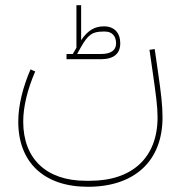

<svg xmlns="http://www.w3.org/2000/svg" viewBox="-20 -556 693 736"><path d="M235 -329H366C416 -329 441 -350 441 -390C441 -430 418 -455 379 -455C343 -455 317 -440 291 -402V-536H273V-373L259 -349H235ZM289 -373C317 -423 334 -435 375 -435H383C409 -435 425 -418 425 -390C425 -362 404 -349 366 -349H277L276 -350ZM317 160C496 160 603 61 603 -106C603 -150 598 -196 585 -285L573 -368L553 -365L565 -282C578 -191 584 -148 584 -106C584 47 488 137 325 137H309C158 137 69 53 69 -90C69 -146 85 -213 115 -282L97 -290C68 -223 50 -152 50 -90C50 67 149 160 317 160Z"/></svg>

Font: IBM Plex Arabic Thin
Style: Regular
Weight: 100
Designer: Mike Abbink, Paul van der Laan, Pieter van Rosmalen, Wael Morcos, Khajak Apelian
Foundry: Bold Monday
Version: Version 1.0